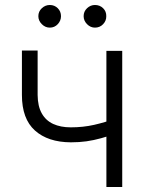

<svg xmlns="http://www.w3.org/2000/svg" viewBox="-20 -750 578 770"><path d="M470.2 -545.9V0H406.7V-545.9ZM446.8 -275.9V-215.3Q414.6 -203.6 385.3 -195.6Q356 -187.5 326.9 -183.3Q297.9 -179.2 264.2 -179.2Q172.4 -179.7 120.1 -226.6Q67.9 -273.4 67.9 -369.1V-547.4H130.9V-369.1Q131.3 -324.2 147.5 -295.4Q163.6 -266.6 193.4 -252.9Q223.1 -239.3 263.7 -239.3Q313.5 -239.3 357.4 -249.3Q401.4 -259.3 446.8 -275.9ZM179.7 -639.2Q161.6 -639.2 147.7 -653.1Q133.8 -667 133.8 -685.1Q133.8 -704.1 147.7 -717Q161.6 -730 179.7 -730Q198.7 -730 211.7 -717Q224.6 -704.1 224.6 -685.1Q224.6 -667 211.7 -653.1Q198.7 -639.2 179.7 -639.2ZM360.8 -639.2Q342.8 -639.2 329.1 -653.1Q315.4 -667 315.4 -685.1Q315.4 -704.1 329.1 -717Q342.8 -730 360.8 -730Q380.4 -730 393.6 -717Q406.7 -704.1 406.2 -685.1Q406.7 -667 393.6 -653.1Q380.4 -639.2 360.8 -639.2Z"/></svg>

Font: Inter Tight Light
Style: Regular
Weight: 300
Designer: Rasmus Andersson
Foundry: rsms
Version: Version 3.004